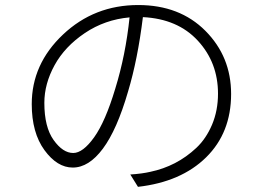

<svg xmlns="http://www.w3.org/2000/svg" viewBox="-20 -722 1040 759"><path d="M435.5 -371.1Q476.6 -503.9 492.2 -653.3Q394.5 -644.5 315.4 -591.3Q236.3 -538.1 195.8 -464.4Q155.3 -390.6 155.3 -315.4Q155.3 -219.7 191.9 -168.5Q228.5 -117.2 269.5 -117.2Q307.6 -117.2 352.1 -179.2Q396.5 -241.2 435.5 -371.1ZM525.4 16.6 495.1 -32.2Q542 -35.2 575.2 -43Q626 -53.7 671.4 -77.1Q716.8 -100.6 755.9 -137.2Q794.9 -173.8 818.4 -229.5Q841.8 -285.2 841.8 -351.6Q841.8 -474.6 762.2 -561Q682.6 -647.5 544.9 -654.3Q524.4 -487.3 486.3 -360.4Q442.4 -209 386.7 -134.3Q331.1 -59.6 267.6 -59.6Q206.1 -59.6 155.8 -128.4Q105.5 -197.3 105.5 -310.5Q105.5 -468.8 229 -585.4Q352.5 -702.1 526.4 -702.1Q690.4 -702.1 792 -600.1Q893.6 -498 893.6 -350.6Q893.6 -197.3 794.9 -100.1Q696.3 -2.9 525.4 16.6Z"/></svg>

Font: GenEi Gothic M Light
Style: Regular
Weight: 300
Designer: o_tamon (Modified); [Source Han Sans]
Ryoko NISHIZUKA  (kana & ideographs); Paul D. Hunt (Latin, Greek & Cyrillic); Wenl
Version: Version 1.1a;Original Version 1.004